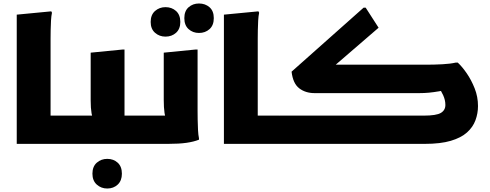

<svg xmlns="http://www.w3.org/2000/svg" viewBox="-20 -825 2812 1101"><path d="M235 0V-162H396V-20L376 0ZM76 -741 274 -760 278 -752Q274 -734 272.5 -707Q271 -680 270.5 -652Q270 -624 270 -604V0H76Z M396 -162H587L523 -135Q510 -146 505 -175.5Q500 -205 500 -248V-523L683 -541H694V-84L615 -162H818V-20L798 0H376V-142ZM510 171Q510 130 535 108Q560 86 595 86Q631 86 655 108Q679 130 679 171Q679 211 655 233.5Q631 256 595 256Q560 256 535 233.5Q510 211 510 171Z M798 0V-142L818 -162H1006L942 -135Q928 -146 923.5 -177Q919 -208 919 -252V-523L1101 -541H1113V-189Q1113 -169 1113.5 -139Q1114 -109 1115.5 -79.5Q1117 -50 1121 -32V-24Q1091 -12 1049 -6Q1007 0 944 0ZM1121 -636Q1086 -636 1061.5 -658Q1037 -680 1037 -721Q1037 -762 1061.5 -783.5Q1086 -805 1121 -805Q1157 -805 1181.5 -783.5Q1206 -762 1206 -721Q1206 -680 1181.5 -658Q1157 -636 1121 -636ZM929 -615Q894 -615 869 -637Q844 -659 844 -699Q844 -740 869 -762Q894 -784 929 -784Q965 -784 989.5 -762Q1014 -740 1014 -699Q1014 -659 989.5 -637Q965 -615 929 -615Z M1423 0V-162H1584V-20L1564 0ZM1264 -741 1462 -760 1466 -752Q1462 -734 1460.5 -707Q1459 -680 1458.5 -652Q1458 -624 1458 -604V0H1264Z M1564 0 1565 -142 1585 -162H2410Q2482 -162 2508 -177.5Q2534 -193 2534 -223Q2534 -251 2521.5 -278.5Q2509 -306 2497 -320L2575 -317Q2530 -307 2498 -301.5Q2466 -296 2439.5 -293.5Q2413 -291 2384 -291H1784Q1732 -291 1696 -318.5Q1660 -346 1652 -414L2065 -781H2077L2151 -666L1846 -403L1819 -454H2421Q2470 -454 2516.5 -456.5Q2563 -459 2593 -466H2605Q2630 -443 2656.5 -404.5Q2683 -366 2702 -318Q2721 -270 2721 -217Q2721 -175 2706.5 -135.5Q2692 -96 2658 -65.5Q2624 -35 2565 -17.5Q2506 0 2416 0Z"/></svg>

Font: Kufam ExtraBold
Style: Italic
Weight: 800
Italic angle: -11°
Designer: Artur Schmal
Foundry: Original Type
Version: Version 1.301; ttfautohint (v1.8.3)